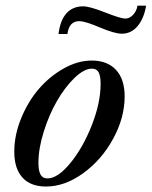

<svg xmlns="http://www.w3.org/2000/svg" viewBox="-20 -664 549 695"><path d="M420.9 -542Q395 -542 341.3 -564.7Q287.6 -587.4 267.1 -587.4Q230 -587.4 224.1 -541H191.9Q197.8 -590.3 220.5 -615.7Q243.2 -641.1 281.2 -641.1Q304.2 -641.1 360.8 -618.9Q417.5 -596.7 433.6 -596.7Q449.2 -596.7 462.2 -610.8Q475.1 -625 477.5 -643.6H508.8Q501.5 -597.7 478.3 -569.8Q455.1 -542 420.9 -542ZM146.5 11.2Q90.8 11.2 61.3 -21.2Q31.7 -53.7 31.7 -115.2Q31.7 -174.8 56.4 -235.4Q81.1 -295.9 120.1 -341.6Q159.2 -387.2 210.4 -416Q261.7 -444.8 312 -444.8Q368.7 -444.8 399.9 -411.1Q431.2 -377.4 431.2 -314.9Q431.2 -237.8 389.4 -161.4Q347.7 -85 281 -36.9Q214.4 11.2 146.5 11.2ZM151.4 -18.1Q189 -18.1 234.6 -73.7Q280.3 -129.4 312.3 -210.7Q344.2 -292 344.2 -360.4Q344.2 -389.2 336.9 -402.3Q329.6 -415.5 313 -415.5Q284.2 -415.5 249.5 -381.8Q214.8 -348.1 186.3 -298.6Q157.7 -249 138.4 -187.5Q119.1 -126 119.1 -74.7Q119.1 -45.4 127 -31.7Q134.8 -18.1 151.4 -18.1Z"/></svg>

Font: Elstob Medium
Style: Italic
Weight: 500
Italic angle: -20°
Designer: Peter S. Baker
Version: Version 1.015